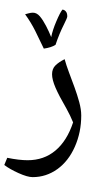

<svg xmlns="http://www.w3.org/2000/svg" viewBox="-54 -749 446 887"><path d="M96.7 69.3Q72.8 69.3 31.2 50.5Q-10.3 31.7 -34.2 13.2L-20.5 -20Q34.2 -8.8 73.7 -8.8Q148.9 -8.8 202.1 -53.5Q255.4 -98.1 283.7 -183.6Q270.5 -215.8 253.4 -246.6Q218.3 -307.1 202.4 -344Q186.5 -380.9 186.5 -405.8Q186.5 -431.2 201.9 -446.5Q217.3 -461.9 244.6 -475.6Q252 -448.2 264.6 -414.8Q277.3 -381.3 290 -346.4Q302.7 -311.5 312 -277.6Q321.3 -243.7 321.3 -215.3Q321.3 -137.7 291.7 -71Q262.2 -4.4 210.7 32.5Q159.2 69.3 96.7 69.3ZM181.6 -514.6ZM99.6 118.2ZM234.4 -704.6Q243.2 -704.1 250 -696.3Q256.8 -688.5 256.8 -673.3Q256.8 -666.5 242.2 -637.7Q219.2 -592.3 202.6 -542Q183.1 -529.3 148.4 -524.4Q128.9 -565.9 108.9 -606Q88.9 -646 62 -683.1L78.1 -687.5Q88.9 -690.4 98.1 -690.4Q115.7 -690.4 130.1 -673.6Q144.5 -656.7 158.4 -629.9Q172.4 -603 182.6 -577.6Q188.5 -608.9 206.1 -650.1Q223.6 -691.4 234.4 -704.6ZM181.6 -514.6ZM170.4 -729Z"/></svg>

Font: Noto Naskh Arabic UI
Style: Regular
Weight: 400
Designer: Monotype Design team
Foundry: Monotype Imaging Inc.
Version: Version 1.05